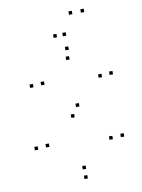

<svg xmlns="http://www.w3.org/2000/svg" viewBox="-103 -1022 826 1113"><g transform="rotate(-10 310.0 -465.0)"><path d="M343 -732V-752H323V-732ZM103.5 -553V-573H83.5V-553ZM308.5 -340.5V-360.5H288.5V-340.5ZM504.5 -177V-197H484.5V-177ZM322 -34.5V-54.5H302V-34.5ZM134.5 -197V-217H114.5V-197ZM68 -192V-212H48V-192ZM322 22V2H302V22ZM572 -180.5V-200.5H552V-180.5ZM346.5 -397.5V-417.5H326.5V-397.5ZM169 -556.5V-576.5H149V-556.5ZM337.5 -675.5V-695.5H317.5V-675.5ZM505 -542V-562H485V-542ZM570.5 -547V-567H550.5V-547ZM399 -931.5V-951.5H379V-931.5ZM469 -931.5V-951.5H449V-931.5ZM342.5 -815V-835H322.5V-815ZM288 -815V-835H268V-815Z"/></g></svg>

Font: Monaspace Neon Dots Var
Style: Regular
Weight: 400
Designer: Riley Cran and the Lettermatic Team
Version: Version 1.100 (Monaspace Neon Dots)